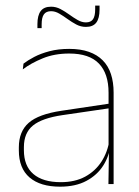

<svg xmlns="http://www.w3.org/2000/svg" viewBox="-20 -674 509 703"><path d="M377 0 379 -128 377.5 -131.5V-292V-334.5Q377.5 -404.5 342.2 -441.2Q307 -478 233.5 -478Q179 -478 136 -460.2Q93 -442.5 63.5 -420L66 -441Q81.5 -453 105.2 -465.5Q129 -478 161.2 -486.5Q193.5 -495 233.5 -495Q275 -495 305.5 -484.2Q336 -473.5 356.2 -453Q376.5 -432.5 386.2 -402.8Q396 -373 396 -335V0ZM200 9.5Q127.5 9.5 88.2 -24.2Q49 -58 49 -123V-134.5Q49 -192.5 85 -224.2Q121 -256 205.5 -268.5L386.5 -295.5L387 -278.5L209 -252.5Q134 -241.5 100.8 -214.5Q67.5 -187.5 67.5 -135.5V-124Q67.5 -66.5 102.2 -36.8Q137 -7 202.5 -7Q254.5 -7 291.8 -27.2Q329 -47.5 351.5 -82.2Q374 -117 380.5 -160.5L390 -142H384Q380 -102.5 358 -67.8Q336 -33 296.5 -11.8Q257 9.5 200 9.5ZM294.5 -575.5Q276 -575.5 259.5 -584.2Q243 -593 227.5 -604.2Q212 -615.5 197 -624.2Q182 -633 167 -633Q149 -633 140.8 -621.5Q132.5 -610 132.5 -585V-571H117V-585.5Q117 -617.5 129 -633.5Q141 -649.5 167 -649.5Q185 -649.5 201.5 -640.8Q218 -632 233.5 -620.8Q249 -609.5 264.2 -600.8Q279.5 -592 294.5 -592Q312.5 -592 320.5 -603.5Q328.5 -615 328.5 -640V-653.5H344.5V-639Q344.5 -607 332.5 -591.2Q320.5 -575.5 294.5 -575.5Z"/></svg>

Font: Anek Bangla Medium Thin
Style: Regular
Weight: 250
Version: Version 1.003